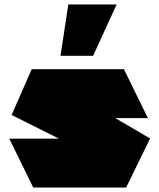

<svg xmlns="http://www.w3.org/2000/svg" viewBox="-20 -840 714 860"><path d="M148 -311 122 -530H535L642 -312V-311ZM384 -149 32 -325 122 -530 652 -220V-219ZM129 0 22 -218V-219H652L545 0ZM251 -590 286 -820H502V-819L397 -590Z"/></svg>

Font: Foldit Black
Style: Regular
Weight: 900
Version: Version 1.003